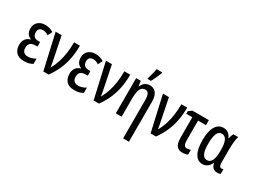

<svg xmlns="http://www.w3.org/2000/svg" viewBox="-66 -1543 3354 2547"><g transform="rotate(30 1611.0 -269.0)"><path d="M261.2 -316.9V-247.1H227.1Q192.9 -247.1 171.1 -236.3Q149.4 -225.6 138.9 -204.6Q128.4 -183.6 128.4 -153.3Q128.4 -125 138.9 -106Q149.4 -86.9 168.7 -77.1Q188 -67.4 213.9 -67.4Q243.2 -67.4 274.2 -76.9Q305.2 -86.4 331.1 -103.5V-22.9Q303.2 -5.9 272.5 2Q241.7 9.8 199.7 9.8Q116.2 9.8 77.1 -34.4Q38.1 -78.6 38.1 -148.4Q38.1 -200.7 63.7 -236.3Q89.4 -272 136.2 -283.7V-288.1Q97.7 -301.8 78.4 -333.5Q59.1 -365.2 59.1 -410.2Q59.1 -452.1 78.1 -483.4Q97.2 -514.6 131.1 -531.7Q165 -548.8 210.9 -548.8Q243.2 -548.8 273.9 -540.3Q304.7 -531.7 335.9 -512.7L302.2 -444.3Q281.7 -458.5 259.8 -465.8Q237.8 -473.1 217.3 -473.1Q182.1 -473.1 164.1 -454.1Q146 -435.1 146 -402.3Q146 -359.9 167.7 -338.4Q189.5 -316.9 233.4 -316.9Z M371.1 -539.1H462.9L529.8 -208Q534.7 -186.5 538.3 -166.5Q542 -146.5 544.9 -129.2Q547.9 -111.8 549.3 -97.2H553.2Q587.9 -159.7 609.9 -228.5Q631.8 -297.4 642.6 -374.8Q653.3 -452.1 653.3 -539.1H742.7Q742.7 -433.6 725.1 -341.3Q707.5 -249 670.7 -165Q633.8 -81.1 575.2 0H493.2Z M1031.7 -316.9V-247.1H997.6Q963.4 -247.1 941.7 -236.3Q919.9 -225.6 909.4 -204.6Q898.9 -183.6 898.9 -153.3Q898.9 -125 909.4 -106Q919.9 -86.9 939.2 -77.1Q958.5 -67.4 984.4 -67.4Q1013.7 -67.4 1044.7 -76.9Q1075.7 -86.4 1101.6 -103.5V-22.9Q1073.7 -5.9 1043 2Q1012.2 9.8 970.2 9.8Q886.7 9.8 847.7 -34.4Q808.6 -78.6 808.6 -148.4Q808.6 -200.7 834.2 -236.3Q859.9 -272 906.7 -283.7V-288.1Q868.2 -301.8 848.9 -333.5Q829.6 -365.2 829.6 -410.2Q829.6 -452.1 848.6 -483.4Q867.7 -514.6 901.6 -531.7Q935.5 -548.8 981.4 -548.8Q1013.7 -548.8 1044.4 -540.3Q1075.2 -531.7 1106.4 -512.7L1072.8 -444.3Q1052.2 -458.5 1030.3 -465.8Q1008.3 -473.1 987.8 -473.1Q952.6 -473.1 934.6 -454.1Q916.5 -435.1 916.5 -402.3Q916.5 -359.9 938.2 -338.4Q960 -316.9 1003.9 -316.9Z M1141.6 -539.1H1233.4L1300.3 -208Q1305.2 -186.5 1308.8 -166.5Q1312.5 -146.5 1315.4 -129.2Q1318.4 -111.8 1319.8 -97.2H1323.7Q1358.4 -159.7 1380.4 -228.5Q1402.3 -297.4 1413.1 -374.8Q1423.8 -452.1 1423.8 -539.1H1513.2Q1513.2 -433.6 1495.6 -341.3Q1478 -249 1441.2 -165Q1404.3 -81.1 1345.7 0H1263.7Z M1810.1 -548.8Q1853.5 -548.8 1883.1 -528.6Q1912.6 -508.3 1927.7 -467.3Q1942.9 -426.3 1942.9 -364.3V239.3H1854V-343.8Q1854 -406.7 1838.6 -437.7Q1823.2 -468.8 1789.1 -468.8Q1755.9 -468.8 1734.6 -449.5Q1713.4 -430.2 1703.1 -387.9Q1692.9 -345.7 1692.9 -277.8V0H1604V-539.1H1674.8L1685.1 -463.4H1690.4Q1701.7 -489.7 1719.2 -508.8Q1736.8 -527.8 1759.8 -538.3Q1782.7 -548.8 1810.1 -548.8ZM1739.3 -606V-618.2Q1743.2 -629.9 1749.5 -651.6Q1755.9 -673.3 1762.2 -698.5Q1768.6 -723.6 1773.4 -745.6Q1778.3 -767.6 1780.3 -778.3H1865.7V-767.1Q1856.4 -743.2 1844.5 -714.8Q1832.5 -686.5 1819.1 -658.4Q1805.7 -630.4 1792.5 -606Z M2014.6 -539.1H2106.4L2173.3 -208Q2178.2 -186.5 2181.9 -166.5Q2185.5 -146.5 2188.5 -129.2Q2191.4 -111.8 2192.9 -97.2H2196.8Q2231.4 -159.7 2253.4 -228.5Q2275.4 -297.4 2286.1 -374.8Q2296.9 -452.1 2296.9 -539.1H2386.2Q2386.2 -433.6 2368.7 -341.3Q2351.1 -249 2314.2 -165Q2277.3 -81.1 2218.8 0H2136.7Z M2718.3 -539.1V-462.4H2597.2V-161.1Q2597.2 -113.3 2610.1 -90.3Q2623 -67.4 2650.9 -67.4Q2665 -67.4 2679.2 -70.3Q2693.4 -73.2 2708 -78.6V-5.9Q2694.8 1.5 2672.1 6.3Q2649.4 11.2 2628.4 11.2Q2586.4 11.2 2559.8 -6.8Q2533.2 -24.9 2521 -61.8Q2508.8 -98.6 2508.8 -155.8V-462.4H2416V-501.5L2466.3 -539.1Z M2959.5 -66.4Q2991.7 -66.4 3012.9 -88.4Q3034.2 -110.4 3044.7 -152.6Q3055.2 -194.8 3055.2 -255.4V-272.9Q3055.2 -374 3031.2 -422.1Q3007.3 -470.2 2957.5 -470.2Q2910.6 -470.2 2888.7 -417.7Q2866.7 -365.2 2866.7 -266.6Q2866.7 -163.1 2889.6 -114.7Q2912.6 -66.4 2959.5 -66.4ZM2934.1 9.8Q2858.9 9.8 2817.9 -61Q2776.9 -131.8 2776.9 -267.6Q2776.9 -406.2 2820.3 -477.5Q2863.8 -548.8 2940.4 -548.8Q2982.9 -548.8 3012.7 -526.9Q3042.5 -504.9 3062 -461.9H3066.9Q3070.8 -482.9 3077.9 -503.7Q3085 -524.4 3093.3 -539.1H3166.5Q3159.7 -516.1 3154.8 -486.1Q3149.9 -456.1 3147.2 -420.9Q3144.5 -385.7 3144.5 -346.7V-137.7Q3144.5 -101.6 3153.8 -84Q3163.1 -66.4 3180.7 -66.4Q3189 -66.4 3196.5 -67.9Q3204.1 -69.3 3210.9 -71.3V0Q3207 2.9 3198.7 4.9Q3190.4 6.8 3181.4 8.3Q3172.4 9.8 3165 9.8Q3121.1 9.8 3097.2 -10.5Q3073.2 -30.8 3063.5 -77.1H3056.6Q3043.9 -50.3 3025.6 -30.5Q3007.3 -10.7 2984.4 -0.5Q2961.4 9.8 2934.1 9.8Z"/></g></svg>

Font: Open Sans Condensed Medium
Style: Regular
Weight: 500
Width: 3
Designer: Monotype Design Team
Foundry: Monotype Imaging Inc.
Version: Version 3.000